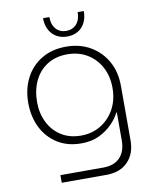

<svg xmlns="http://www.w3.org/2000/svg" viewBox="-96 -768 839 1043"><g transform="rotate(-10 323.5 -246.0)"><path d="M159 203V161H396Q456 161 488 127Q520 93 520 33V-121H517Q502 -90 472 -59.5Q442 -29 400 -9Q358 11 302 11Q226 11 170.5 -24Q115 -59 85 -119Q55 -179 55 -256Q55 -331 85.5 -391Q116 -451 173.5 -486Q231 -521 310 -521Q386 -521 444 -487Q502 -453 534.5 -394.5Q567 -336 567 -259V42Q567 115 524 159Q481 203 406 203ZM308 -31Q369 -31 417 -60.5Q465 -90 492.5 -140.5Q520 -191 520 -257Q520 -321 493.5 -371Q467 -421 419.5 -450Q372 -479 309 -479Q245 -479 198.5 -449.5Q152 -420 127.5 -368.5Q103 -317 103 -251Q103 -190 127.5 -140Q152 -90 198 -60.5Q244 -31 308 -31ZM327 -574Q294 -574 268.5 -588.5Q243 -603 228.5 -630.5Q214 -658 214 -695H249Q249 -653 270.5 -629Q292 -605 327 -605Q362 -605 383.5 -629Q405 -653 405 -695H439Q439 -658 425 -630.5Q411 -603 385.5 -588.5Q360 -574 327 -574Z"/></g></svg>

Font: MuseoModerno Thin ExtraLight
Style: Regular
Weight: 250
Version: Version 1.002